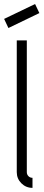

<svg xmlns="http://www.w3.org/2000/svg" viewBox="-52 -910 211 930"><path d="M-32.1 -818.4 117.9 -890.5 138.7 -846.7 -11.2 -774.3ZM105.4 0Q73.7 0 51.4 -22.3Q29.2 -44.6 29.2 -76.2V-714.3H77.9V-76.2Q77.9 -64.6 85.8 -56.6Q93.7 -48.7 105.4 -48.7Z"/></svg>

Font: Marapfhont
Style: Book
Weight: 400
Version: Version 0.15